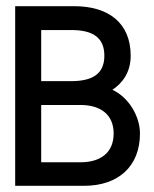

<svg xmlns="http://www.w3.org/2000/svg" viewBox="-20 -600 498 620"><path d="M29 0H252C361 0 432 -62 432 -169C432 -223 397 -285 343 -310C376 -332 402 -367 402 -420C402 -527 329 -580 220 -580H29ZM113 -76V-261H240C307 -261 347 -228 347 -169C347 -109 307 -76 240 -76ZM113 -338V-503H210C278 -503 317 -480 317 -420C317 -361 278 -338 210 -338Z"/></svg>

Font: Charger Sport
Style: SeBd
Weight: 600
Designer: Jasper
Foundry: Cannot Into Space Fonts
Version: Version 1.1